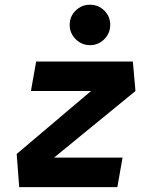

<svg xmlns="http://www.w3.org/2000/svg" viewBox="-20 -771 626 791"><path d="M538.1 -396 127.4 -60.1 48.8 -136.7 447.8 -474.6ZM484.9 -121.6 463.4 0H59.1L48.8 -136.7L79.1 -121.6ZM538.1 -396H107.4L128.9 -517.6H527.3ZM350.6 -585Q316.3 -585 291.7 -609.6Q267.1 -634.3 267.1 -668.6Q267.1 -703.6 291.7 -727.5Q316.2 -751.5 350.4 -751.5Q385.3 -751.5 409.7 -727.5Q434.1 -703.6 434.1 -668.6Q434.1 -634.3 409.8 -609.6Q385.5 -585 350.6 -585Z"/></svg>

Font: Cascadia Mono NF
Style: Italic
Weight: 400
Italic angle: -10°
Monospace: yes
Designer: Aaron Bell
Foundry: Saja Typeworks
Version: Version 2404.023